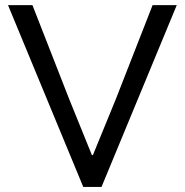

<svg xmlns="http://www.w3.org/2000/svg" viewBox="-20 -740 731 760"><path d="M309.6 0 11.7 -719.7H108.4L253.9 -347.7L343.8 -126H347.7L438.5 -347.7L584 -719.7H679.7L381.8 0Z"/></svg>

Font: Reddit Sans
Style: Regular
Weight: 400
Designer: Stephen Hutchings
Foundry: Reddit
Version: Version 1.014